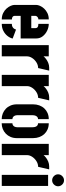

<svg xmlns="http://www.w3.org/2000/svg" viewBox="746 -1542 796 2329"><g transform="rotate(90 1144.5 -377.0)"><path d="M216 0Q172 0 138.5 -16.5Q105 -33 83 -58Q61 -83 50 -109Q39 -135 39 -155V-417Q39 -437 50 -463Q61 -489 83.5 -513.5Q106 -538 139 -554Q172 -570 215 -570V-444Q202 -444 192.5 -438Q183 -432 177.5 -424Q172 -416 172 -408V-358H321V-407Q321 -423 313 -431Q305 -439 293 -441.5Q281 -444 269 -444V-570Q310 -570 350.5 -551Q391 -532 418.5 -498Q446 -464 446 -418V-229H172V-155Q172 -148 176 -140.5Q180 -133 189.5 -128Q199 -123 216 -123ZM269 0V-122Q290 -122 304 -129Q318 -136 326 -147.5Q334 -159 338 -173L447 -132Q440 -100 416 -69.5Q392 -39 354.5 -19.5Q317 0 269 0Z M527 0V-570H663V-507Q675 -522 695.5 -537.5Q716 -553 743 -564Q770 -575 800 -575Q809 -575 818 -575Q827 -575 836 -575L805 -441Q769 -441 736.5 -420.5Q704 -400 683.5 -369Q663 -338 663 -305V0Z M888 0V-570H1024V-507Q1036 -522 1056.5 -537.5Q1077 -553 1104 -564Q1131 -575 1161 -575Q1170 -575 1179 -575Q1188 -575 1197 -575L1166 -441Q1130 -441 1097.5 -420.5Q1065 -400 1044.5 -369Q1024 -338 1024 -305V0Z M1425 1Q1389 1 1356.5 -12Q1324 -25 1299 -49Q1274 -73 1259.5 -107Q1245 -141 1245 -183V-379Q1245 -421 1258 -456Q1271 -491 1295 -516.5Q1319 -542 1352 -556Q1385 -570 1425 -570V-440Q1410 -440 1399.5 -432Q1389 -424 1383 -409Q1377 -394 1377 -373V-188Q1377 -171 1383 -157.5Q1389 -144 1400 -136.5Q1411 -129 1425 -129ZM1475 1V-129Q1489 -129 1500 -136.5Q1511 -144 1517 -157.5Q1523 -171 1523 -188V-373Q1523 -394 1517.5 -409Q1512 -424 1501 -432Q1490 -440 1475 -440V-570Q1515 -570 1548 -556Q1581 -542 1605 -516.5Q1629 -491 1642 -456Q1655 -421 1655 -379V-183Q1655 -141 1640.5 -107Q1626 -73 1601 -49Q1576 -25 1543.5 -12Q1511 1 1475 1Z M1725 0V-570H1861V-507Q1873 -522 1893.5 -537.5Q1914 -553 1941 -564Q1968 -575 1998 -575Q2007 -575 2016 -575Q2025 -575 2034 -575L2003 -441Q1967 -441 1934.5 -420.5Q1902 -400 1881.5 -369Q1861 -338 1861 -305V0Z M2101 0V-562H2235V0ZM2167 -611Q2137 -611 2115.5 -632.5Q2094 -654 2094 -683Q2094 -712 2115.5 -733.5Q2137 -755 2167 -755Q2196 -755 2217.5 -733.5Q2239 -712 2239 -683Q2239 -654 2217.5 -632.5Q2196 -611 2167 -611Z"/></g></svg>

Font: Stick No Bills ExtraBold
Style: Regular
Weight: 800
Version: Version 2.000